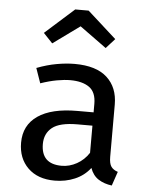

<svg xmlns="http://www.w3.org/2000/svg" viewBox="-57 -861 728 921"><g transform="rotate(5 307.5 -400.5)"><path d="M496.4 -124.1Q496.4 -91.8 506.7 -77.2Q516.9 -62.6 539 -55.4L515.9 12.3Q479 7.7 451.5 -9.7Q424.1 -27.2 411.3 -63.1Q382.1 -25.1 337.4 -6.2Q292.8 12.8 240.5 12.8Q159 12.8 111.8 -33.3Q64.6 -79.5 64.6 -154.9Q64.6 -239 130.5 -284.4Q196.4 -329.7 320 -329.7H398.5V-370.8Q398.5 -426.7 365.4 -450.3Q332.3 -473.8 273.3 -473.8Q246.2 -473.8 209.5 -467.2Q172.8 -460.5 131.3 -446.2L106.2 -517.9Q155.9 -536.9 202.1 -545.1Q248.2 -553.3 288.2 -553.3Q392.3 -553.3 444.4 -505.6Q496.4 -457.9 496.4 -375.9ZM268.2 -61Q305.6 -61 340.8 -80.5Q375.9 -100 398.5 -134.9V-265.6H326.7Q241 -265.6 205.1 -236.7Q169.2 -207.7 169.2 -157.4Q169.2 -61 268.2 -61ZM171.8 -642.1 127.7 -688.7 267.7 -813.8H332.3L471.3 -688.7L429.2 -642.1L300.5 -735.4Z"/></g></svg>

Font: Fira Code Retina
Style: Regular
Weight: 450
Monospace: yes
Designer: Carrois Corporate, Edenspiekermann AG, Nikita Prokopov
Foundry: Carrois Corporate, Edenspiekermann AG, Nikita Prokopov
Version: Version 6.002